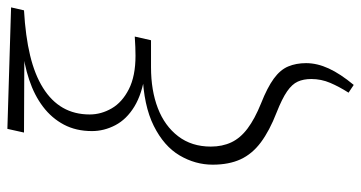

<svg xmlns="http://www.w3.org/2000/svg" viewBox="-249 -536 978 520"><g transform="rotate(-90 240.0 -276.0)"><path d="M270 193 249 179Q265 154 275.5 129.5Q286 105 286 78Q286 57 279 41.5Q272 26 252.5 12.5Q233 -1 195 -16Q146 -35 114.5 -58.5Q83 -82 68.5 -113.5Q54 -145 54 -189Q54 -236 79 -278.5Q104 -321 159 -348.5Q214 -376 301 -379V-372Q246 -380 211.5 -401Q177 -422 161 -452.5Q145 -483 145 -516Q145 -559 162.5 -592Q180 -625 211 -648.5Q242 -672 284 -686Q326 -700 374 -705L369 -699L141 -700L151 -745L480 -735L472 -700Q402 -696 350 -683.5Q298 -671 262 -648.5Q226 -626 208 -594.5Q190 -563 190 -522Q190 -491 206.5 -462.5Q223 -434 258.5 -416Q294 -398 349 -398Q359 -398 372.5 -398.5Q386 -399 401 -400L391 -356H318Q255 -356 207 -337.5Q159 -319 131 -282.5Q103 -246 103 -194Q103 -163 114.5 -138.5Q126 -114 152 -94.5Q178 -75 220 -58Q263 -41 287 -23.5Q311 -6 320 15.5Q329 37 329 64Q329 94 314.5 125.5Q300 157 270 193Z"/></g></svg>

Font: Source Serif 4 18pt Light
Style: Italic
Weight: 300
Italic angle: -12°
Designer: Frank Grießhammer
Foundry: Adobe Systems Incorporated
Version: Version 4.004;hotconv 1.0.116;makeotfexe 2.5.65601